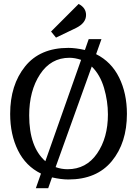

<svg xmlns="http://www.w3.org/2000/svg" viewBox="-20 -909 703 986"><path d="M371.1 -765.6Q421.9 -791 421.9 -832Q421.9 -869.1 383.8 -888.7L242.2 -747.1L267.6 -715.8ZM265.6 -50.8 451.2 -567.4Q494.1 -525.4 514.2 -457.5Q534.2 -389.6 534.2 -321.3Q534.2 -201.2 478.5 -120.6Q422.9 -40 327.1 -40Q294.9 -40 265.6 -50.8ZM129.9 -316.4Q129.9 -442.4 185.5 -527.3Q241.2 -612.3 336.9 -612.3Q364.3 -612.3 396.5 -601.6L212.9 -81.1Q129.9 -154.3 129.9 -316.4ZM227.5 57.6 247.1 2Q293.9 12.7 331.1 12.7Q476.6 12.7 554.2 -81.5Q631.8 -175.8 631.8 -324.2Q631.8 -429.7 591.8 -510.7Q551.8 -591.8 473.6 -630.9L501 -708H435.5L416 -652.3Q367.2 -663.1 331.1 -663.1Q185.5 -663.1 108.9 -567.9Q32.2 -472.7 32.2 -324.2Q32.2 -217.8 72.3 -136.7Q112.3 -55.7 190.4 -17.6L164.1 57.6Z"/></svg>

Font: Kurale
Style: Regular
Weight: 400
Version: 1.0; ttfautohint (v1.3)